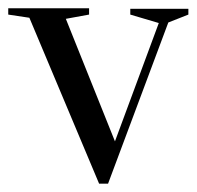

<svg xmlns="http://www.w3.org/2000/svg" viewBox="-29 -429 477 466"><path d="M233.3 16.7H211.5L42.3 -385.9L-9 -393.6V-409H187.2V-393.6L130.8 -383.3L250 -85.9L356.4 -373.1L287.2 -393.6V-407.7H428.2V-393.6L379.5 -374.4Z"/></svg>

Font: Suranna
Style: Regular
Weight: 400
Version: Version 1.0.5; ttfautohint (v1.2.42-39fb)